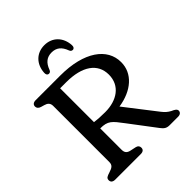

<svg xmlns="http://www.w3.org/2000/svg" viewBox="-245 -1050 1195 1195"><g transform="rotate(-45 353.0 -452.0)"><path d="M349 -840C390 -840 417.5 -819 434.5 -772.5C438.5 -761 446.5 -757.5 454 -757.5C465 -757.5 472 -767 471 -782.5C467 -855 418.5 -904 349 -904C279.5 -904 231 -855 227 -782.5C226 -767 233 -757.5 244 -757.5C252 -757.5 259.5 -761 263.5 -772.5C280.5 -819 308 -840 349 -840ZM568.5 -98.5C584 -78.5 598 -66 618.5 -55C638 -46.5 653 -38.5 653 -24C653 -10 642 0 623.5 0H548.5C522.5 0 509 -9.5 492.5 -31.5L362 -204C311.5 -271 296.5 -291.5 229 -291.5V-103C229 -77 241.5 -65.5 265 -60.5L302.5 -52.5C318 -49 325.5 -39.5 325.5 -25.5C325.5 -9.5 315 0 294.5 0H69.5C49.5 0 38 -9.5 38 -25.5C38 -44.5 49.5 -49 76 -57.5C107 -67 121 -77 121 -103V-597.5C121 -622.5 107 -634 85.5 -640L63 -646.5C47 -651 38 -661.5 38 -674.5C38 -691 49.5 -700 69.5 -700H286C495.5 -700 613.5 -612.5 613 -491C613.5 -392 531 -321 410 -303ZM504 -490C504 -588.5 423 -644.5 283 -644.5H229V-346.5C255 -343 282 -341 323 -341C426 -341 504 -393.5 504 -490Z"/></g></svg>

Font: dr Title
Style: Regular
Weight: 400
Version: Version 1.000;hotconv 1.0.109;makeotfexe 2.5.65596